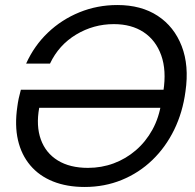

<svg xmlns="http://www.w3.org/2000/svg" viewBox="-20 -732 777 764"><path d="M317 12Q246 12 191 -10Q136 -32 100.5 -74Q65 -116 51.5 -174.5Q38 -233 49 -308Q51 -324 54.5 -340.5Q58 -357 63 -375H647L635 -303H136Q123 -231 142.5 -177Q162 -123 210 -93.5Q258 -64 330 -64Q384 -64 432.5 -82Q481 -100 520.5 -134Q560 -168 586.5 -216Q613 -264 622 -325L630 -369Q643 -452 621.5 -512Q600 -572 551.5 -604Q503 -636 433 -636Q352 -636 283 -594.5Q214 -553 179 -479H84Q116 -550 170.5 -602Q225 -654 296 -683Q367 -712 447 -712Q542 -712 607.5 -669Q673 -626 703 -548.5Q733 -471 718 -368Q707 -285 673 -215.5Q639 -146 586 -95Q533 -44 464.5 -16Q396 12 317 12Z"/></svg>

Font: DM Sans 36pt
Style: Italic
Weight: 400
Italic angle: -10°
Designer: Colophon Foundry, Jonny Pinhorn
Foundry: Colophon Foundry
Version: Version 4.004;gftools[0.9.30]